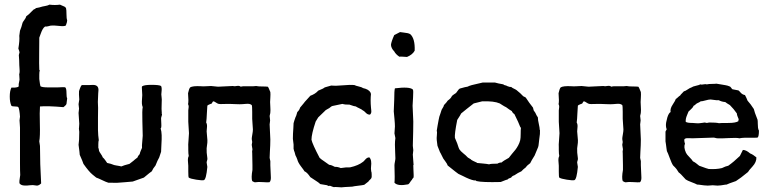

<svg xmlns="http://www.w3.org/2000/svg" viewBox="-20 -795 3318 826"><path d="M149 -763 163 -767Q167 -768 173.5 -769Q180 -770 184.5 -771.5Q189 -773 193 -775Q216 -772 238 -775Q241 -773 247 -771Q253 -769 257.5 -766.5Q262 -764 264 -760Q266 -753 266 -734Q266 -715 269 -708Q269 -704 268 -700Q267 -696 265.5 -692Q264 -688 263 -685Q256 -681 234 -683.5Q212 -686 201 -685Q197 -685 189 -682.5Q181 -680 174 -681Q168 -677 163.5 -669Q159 -661 155 -649.5Q151 -638 149 -633Q149 -613 148.5 -564.5Q148 -516 149 -495Q149 -494 150 -494L151 -492Q149 -486 149 -474V-455Q152 -430 154 -424Q161 -419 187 -419Q192 -419 200.5 -419Q209 -419 215.5 -419Q222 -419 228 -419Q257 -421 261 -419Q266 -414 266 -395.5Q266 -377 269 -372L266 -348Q265 -344 259.5 -339.5Q254 -335 253 -334Q183 -340 152 -337Q150 -314 151.5 -261Q153 -208 149 -187L152 -167Q152 -91 157 -6Q156 -5 153 -2.5Q150 0 148 1Q146 2 142.5 3Q139 4 135 3Q121 0 108.5 2Q96 4 83 3Q70 2 64 -6Q62 -13 67 -42Q66 -58 66 -94Q66 -130 66 -150V-246Q66 -252 65 -262Q64 -272 64 -277Q64 -280 65 -285.5Q66 -291 66 -293Q64 -324 59 -334Q56 -337 44 -337Q32 -337 29 -340Q22 -355 22 -379.5Q22 -404 29 -418Q46 -417 58 -421Q60 -422 60.5 -425Q61 -428 60.5 -430.5Q60 -433 61 -436Q64 -451 64 -452Q64 -455 63.5 -461.5Q63 -468 63 -471Q62 -473 63 -477Q64 -481 64 -482Q65 -487 64 -499Q63 -511 63 -515Q63 -520 62.5 -535.5Q62 -551 61 -558Q61 -560 64 -570Q63 -576 59 -586Q65 -622 63 -641Q66 -662 66 -663L72 -679L77 -697Q78 -700 85 -709.5Q92 -719 93 -725Q99 -729 104.5 -734Q110 -739 116.5 -746Q123 -753 127 -756Q129 -755 130 -755.5Q131 -756 132 -757.5Q133 -759 134 -760Q136 -761 141.5 -761.5Q147 -762 149 -763Z M332 -429H362Q366 -429 374.5 -429.5Q383 -430 388 -429Q393 -428 397 -425Q401 -422 402.5 -416.5Q404 -411 403.5 -406Q403 -401 402.5 -393Q402 -385 402 -381Q400 -357 402 -331Q402 -316 401.5 -287.5Q401 -259 401.5 -235.5Q402 -212 405 -192Q403 -187 403 -174.5Q403 -162 403 -159Q404 -158 404.5 -155.5Q405 -153 405.5 -150Q406 -147 406 -146Q408 -141 414 -132.5Q420 -124 422 -118Q427 -114 433 -105.5Q439 -97 441 -94Q457 -91 471 -85Q474 -84 481 -83Q488 -82 493 -81Q498 -80 502 -79Q513 -84 537 -90Q539 -91 555 -104Q557 -106 560 -108.5Q563 -111 566.5 -113.5Q570 -116 572 -118Q573 -124 581 -132Q582 -138 586 -147.5Q590 -157 591 -159Q590 -168 592 -185.5Q594 -203 594 -211Q594 -225 592.5 -273Q591 -321 594 -334Q591 -341 590.5 -349.5Q590 -358 591 -369.5Q592 -381 592 -386L591 -405Q589 -424 592 -424Q601 -430 632 -430Q665 -430 673 -425Q675 -421 675.5 -415Q676 -409 675 -401Q674 -393 674 -389Q674 -386 675 -378.5Q676 -371 676 -367Q676 -361 675.5 -349Q675 -337 675 -327Q675 -317 676 -309Q675 -307 676 -306Q677 -305 677 -304Q677 -300 675 -294.5Q673 -289 673 -285Q673 -282 674 -262.5Q675 -243 671 -243Q675 -230 675.5 -213.5Q676 -197 674.5 -174.5Q673 -152 673 -142Q671 -138 668 -127Q665 -116 662 -112Q659 -108 649 -83Q638 -70 633 -58Q630 -57 599 -31Q558 -16 551 -14Q539 -13 516 -11Q493 -9 482.5 -8.5Q472 -8 446 -9Q436 -12 419.5 -20Q403 -28 394 -31L378 -44Q363 -56 339 -90Q336 -100 323 -129Q323 -135 318 -172Q321 -189 321 -228Q321 -230 320 -236.5Q319 -243 320 -246Q320 -249 320.5 -254.5Q321 -260 321 -263Q321 -271 319.5 -286Q318 -301 318 -309Q318 -312 319 -318Q320 -324 320 -328Q320 -331 319 -337Q318 -343 318 -347Q318 -350 319.5 -357Q321 -364 321 -367Q319 -391 320 -403Q321 -406 323 -412Q325 -418 327 -422Q329 -426 332 -429Z M869 -96 872 -77Q867 -23 857 -20Q850 -18 824.5 -22Q799 -26 792 -31Q790 -34 790 -56.5Q790 -79 790 -82Q790 -86 789 -95.5Q788 -105 788.5 -111.5Q789 -118 792 -124Q790 -133 790 -150V-161Q789 -171 791 -192Q793 -213 793 -222Q793 -230 791.5 -246.5Q790 -263 790 -271Q790 -276 790 -286Q790 -296 790 -304Q790 -312 790 -320Q790 -323 791 -329Q792 -335 791.5 -339Q791 -343 789 -347Q792 -358 789 -394Q793 -413 798 -419Q809 -426 845 -424Q853 -423 867 -424Q881 -425 888 -425Q893 -425 903 -423.5Q913 -422 918 -422Q928 -422 949 -423.5Q970 -425 981 -425Q982 -425 985 -424.5Q988 -424 990 -424Q992 -424 997.5 -425Q1003 -426 1007.5 -425.5Q1012 -425 1016 -422Q1024 -425 1047.5 -424Q1071 -423 1082 -425Q1090 -423 1107 -423Q1124 -423 1132 -422Q1135 -420 1143 -399Q1144 -390 1143 -375Q1142 -360 1142 -356Q1142 -349 1143 -334.5Q1144 -320 1143 -312Q1143 -308 1141.5 -303Q1140 -298 1140 -296Q1140 -293 1141 -287Q1142 -281 1142 -277Q1142 -274 1141 -268Q1140 -262 1140 -260Q1140 -249 1141.5 -227.5Q1143 -206 1143 -195Q1143 -183 1142.5 -170Q1142 -157 1141 -141Q1140 -125 1140 -116Q1140 -113 1141.5 -108.5Q1143 -104 1143 -102Q1142 -97 1145 -39Q1147 -17 1139 -11Q1132 -10 1111 -11.5Q1090 -13 1080 -11Q1075 -10 1070.5 -13Q1066 -16 1065 -16Q1060 -30 1066 -64V-85Q1066 -93 1065.5 -111Q1065 -129 1065 -138Q1064 -141 1065 -146Q1066 -151 1066 -153Q1066 -156 1064.5 -162Q1063 -168 1063 -172Q1063 -174 1064 -178Q1065 -182 1065 -184Q1063 -194 1063 -197Q1063 -203 1065.5 -216.5Q1068 -230 1068 -238Q1068 -245 1066.5 -260.5Q1065 -276 1065 -284Q1065 -288 1065 -313.5Q1065 -339 1063 -343Q1058 -347 1052 -348Q1046 -349 1036.5 -348Q1027 -347 1024 -347Q1014 -346 994 -347Q974 -348 967 -348H959Q955 -348 940.5 -347.5Q926 -347 921 -348Q916 -349 909.5 -353.5Q903 -358 899 -359Q895 -359 893 -353.5Q891 -348 886 -348Q873 -343 872 -340Q871 -334 870 -307.5Q869 -281 867 -268Q870 -263 870.5 -257Q871 -251 870 -242.5Q869 -234 869 -230Q869 -223 871 -206.5Q873 -190 872 -181Q872 -177 870.5 -169Q869 -161 869 -157Q868 -141 872 -115Q873 -111 871 -105Q869 -99 869 -96Z M1243 -154V-173Q1240 -194 1240 -198Q1240 -209 1240.5 -220Q1241 -231 1242 -244Q1243 -257 1243 -265Q1244 -268 1246.5 -277Q1249 -286 1251 -290Q1254 -294 1259 -313Q1268 -321 1271 -332L1286 -350Q1290 -356 1300.5 -367Q1311 -378 1315 -383Q1337 -391 1349 -405Q1372 -414 1377 -419Q1386 -421 1405 -427Q1425 -425 1456 -428Q1487 -431 1505 -429Q1510 -426 1523.5 -423Q1537 -420 1542 -416Q1566 -411 1574 -397Q1574 -393 1576 -392Q1573 -364 1576 -332Q1576 -330 1577 -322.5Q1578 -315 1577 -310.5Q1576 -306 1572 -302Q1562 -301 1553.5 -310Q1545 -319 1541 -320Q1537 -324 1526 -329Q1515 -334 1511 -337Q1505 -337 1483 -345Q1467 -344 1453 -348L1410 -339Q1406 -338 1401 -333.5Q1396 -329 1393 -328Q1391 -327 1385 -323.5Q1379 -320 1377 -317Q1372 -313 1363 -303.5Q1354 -294 1349 -290Q1348 -288 1338 -272Q1320 -218 1320 -194Q1324 -175 1355 -116Q1361 -110 1375.5 -100.5Q1390 -91 1396 -86Q1407 -85 1421 -77Q1432 -78 1446 -72Q1470 -76 1486 -75Q1522 -83 1542 -99Q1545 -101 1549.5 -106.5Q1554 -112 1558.5 -115Q1563 -118 1569 -118Q1575 -112 1576.5 -101.5Q1578 -91 1576.5 -80.5Q1575 -70 1577 -58Q1579 -54 1579 -44.5Q1579 -35 1579 -33Q1578 -27 1572 -22Q1566 -17 1565 -14Q1549 -1 1547 0Q1539 2 1521 4Q1503 6 1495 8Q1453 10 1449 11Q1443 11 1433 10Q1423 9 1416 10Q1414 10 1409.5 8Q1405 6 1402 5Q1400 4 1397 4.5Q1394 5 1393 5Q1392 5 1390 4L1388 2L1358 -3Q1351 -10 1335.5 -19.5Q1320 -29 1315 -33Q1301 -54 1290 -58Q1288 -62 1275 -79Q1262 -96 1259 -109Q1258 -113 1255 -119Q1252 -125 1251 -127Q1250 -130 1248.5 -136.5Q1247 -143 1245 -146Q1245 -150 1243 -154Z M1764 -577Q1755 -560 1731 -550Q1728 -550 1715 -551Q1702 -552 1698 -551Q1682 -562 1676 -574Q1663 -587 1662 -602Q1663 -615 1676 -644Q1680 -646 1701 -657Q1706 -656 1716 -655Q1726 -654 1733 -652.5Q1740 -651 1745 -648Q1766 -629 1764 -577ZM1681 -201 1677 -221Q1677 -226 1678 -236Q1679 -246 1679 -251Q1679 -262 1677 -284Q1677 -289 1675.5 -300Q1674 -311 1674 -316Q1674 -325 1675 -341.5Q1676 -358 1676 -366Q1676 -406 1679 -415Q1742 -423 1756 -410Q1759 -407 1757 -375.5Q1755 -344 1755 -340Q1755 -329 1756.5 -306.5Q1758 -284 1758 -272Q1758 -236 1756 -168Q1756 -164 1757 -158Q1758 -152 1758 -149Q1758 -145 1757 -139Q1756 -133 1756 -130Q1756 -123 1757.5 -109Q1759 -95 1759 -89Q1760 -87 1759 -86Q1758 -85 1758 -84Q1758 -82 1758.5 -68Q1759 -54 1759.5 -45Q1760 -36 1759 -31Q1752 -24 1752 -21Q1749 -19 1744.5 -11.5Q1740 -4 1736 -2Q1691 7 1677 -9Q1679 -24 1677 -84Q1677 -89 1679 -99Q1681 -109 1681 -114Q1681 -123 1680 -140.5Q1679 -158 1679 -173Q1679 -188 1681 -201Z M2057 -440H2109Q2122 -436 2146 -432Q2147 -429 2153.5 -428Q2160 -427 2161 -425Q2163 -425 2168.5 -422.5Q2174 -420 2179 -421Q2181 -418 2198 -410Q2202 -408 2208.5 -402Q2215 -396 2218 -394Q2220 -392 2224 -388Q2228 -384 2231 -381Q2232 -380 2236 -378.5Q2240 -377 2242 -375Q2244 -371 2249.5 -364Q2255 -357 2257 -353Q2260 -350 2265 -342.5Q2270 -335 2273 -332L2276 -320Q2277 -318 2279.5 -315Q2282 -312 2283 -310Q2288 -298 2294 -290Q2294 -279 2298 -262Q2302 -245 2302 -236Q2303 -237 2303 -235Q2304 -221 2300 -197Q2299 -192 2298 -179.5Q2297 -167 2295 -162L2280 -126Q2266 -104 2261 -93Q2248 -84 2242 -75Q2230 -66 2223 -58Q2209 -52 2193 -41Q2183 -38 2179 -31Q2166 -27 2164 -23Q2161 -23 2134 -12Q2054 -10 2030 -16L2026 -19H2019Q2002 -22 1971 -38Q1957 -44 1952 -47Q1947 -50 1906 -83Q1904 -90 1896 -100.5Q1888 -111 1887 -113L1876 -135Q1876 -136 1875 -137Q1874 -138 1873 -140L1862 -168L1859 -192Q1858 -200 1859.5 -214Q1861 -228 1859 -233Q1860 -238 1862.5 -254.5Q1865 -271 1867 -279Q1868 -286 1870 -293Q1872 -300 1875 -307.5Q1878 -315 1879 -320Q1880 -324 1884.5 -330.5Q1889 -337 1890 -343Q1902 -355 1906 -362Q1920 -372 1923 -380Q1925 -384 1933 -389Q1941 -394 1942 -395Q1944 -397 1949 -404.5Q1954 -412 1958 -414Q1986 -422 1991 -422Q1999 -426 2010 -429Q2021 -432 2035.5 -435Q2050 -438 2057 -440ZM2054 -359 2018 -350Q2007 -342 1988 -326.5Q1969 -311 1964 -307Q1962 -302 1947 -279Q1935 -218 1937 -202Q1941 -194 1947 -178Q1954 -156 1956 -153Q1961 -145 1973.5 -135Q1986 -125 1989 -121Q1992 -117 1999 -113.5Q2006 -110 2008 -107Q2012 -104 2030 -96Q2032 -96 2032 -94Q2041 -93 2058 -91.5Q2075 -90 2084 -88Q2091 -91 2120 -91Q2128 -96 2138 -96Q2145 -103 2169 -116Q2173 -122 2182.5 -133Q2192 -144 2197.5 -151Q2203 -158 2209 -169Q2215 -180 2218 -192Q2220 -201 2220 -219Q2220 -237 2221 -244Q2221 -246 2220 -246L2219 -248Q2219 -249 2218 -249Q2212 -266 2193 -304Q2185 -309 2182 -317Q2173 -322 2157 -334Q2152 -336 2142.5 -342Q2133 -348 2130 -350Q2105 -361 2054 -359Z M2463 -96 2466 -77Q2461 -23 2451 -20Q2444 -18 2418.5 -22Q2393 -26 2386 -31Q2384 -34 2384 -56.5Q2384 -79 2384 -82Q2384 -86 2383 -95.5Q2382 -105 2382.5 -111.5Q2383 -118 2386 -124Q2384 -133 2384 -150V-161Q2383 -171 2385 -192Q2387 -213 2387 -222Q2387 -230 2385.5 -246.5Q2384 -263 2384 -271Q2384 -276 2384 -286Q2384 -296 2384 -304Q2384 -312 2384 -320Q2384 -323 2385 -329Q2386 -335 2385.5 -339Q2385 -343 2383 -347Q2386 -358 2383 -394Q2387 -413 2392 -419Q2403 -426 2439 -424Q2447 -423 2461 -424Q2475 -425 2482 -425Q2487 -425 2497 -423.5Q2507 -422 2512 -422Q2522 -422 2543 -423.5Q2564 -425 2575 -425Q2576 -425 2579 -424.5Q2582 -424 2584 -424Q2586 -424 2591.5 -425Q2597 -426 2601.5 -425.5Q2606 -425 2610 -422Q2618 -425 2641.5 -424Q2665 -423 2676 -425Q2684 -423 2701 -423Q2718 -423 2726 -422Q2729 -420 2737 -399Q2738 -390 2737 -375Q2736 -360 2736 -356Q2736 -349 2737 -334.5Q2738 -320 2737 -312Q2737 -308 2735.5 -303Q2734 -298 2734 -296Q2734 -293 2735 -287Q2736 -281 2736 -277Q2736 -274 2735 -268Q2734 -262 2734 -260Q2734 -249 2735.5 -227.5Q2737 -206 2737 -195Q2737 -183 2736.5 -170Q2736 -157 2735 -141Q2734 -125 2734 -116Q2734 -113 2735.5 -108.5Q2737 -104 2737 -102Q2736 -97 2739 -39Q2741 -17 2733 -11Q2726 -10 2705 -11.5Q2684 -13 2674 -11Q2669 -10 2664.5 -13Q2660 -16 2659 -16Q2654 -30 2660 -64V-85Q2660 -93 2659.5 -111Q2659 -129 2659 -138Q2658 -141 2659 -146Q2660 -151 2660 -153Q2660 -156 2658.5 -162Q2657 -168 2657 -172Q2657 -174 2658 -178Q2659 -182 2659 -184Q2657 -194 2657 -197Q2657 -203 2659.5 -216.5Q2662 -230 2662 -238Q2662 -245 2660.5 -260.5Q2659 -276 2659 -284Q2659 -288 2659 -313.5Q2659 -339 2657 -343Q2652 -347 2646 -348Q2640 -349 2630.5 -348Q2621 -347 2618 -347Q2608 -346 2588 -347Q2568 -348 2561 -348H2553Q2549 -348 2534.5 -347.5Q2520 -347 2515 -348Q2510 -349 2503.5 -353.5Q2497 -358 2493 -359Q2489 -359 2487 -353.5Q2485 -348 2480 -348Q2467 -343 2466 -340Q2465 -334 2464 -307.5Q2463 -281 2461 -268Q2464 -263 2464.5 -257Q2465 -251 2464 -242.5Q2463 -234 2463 -230Q2463 -223 2465 -206.5Q2467 -190 2466 -181Q2466 -177 2464.5 -169Q2463 -161 2463 -157Q2462 -141 2466 -115Q2467 -111 2465 -105Q2463 -99 2463 -96Z M2846 -269 2851 -290Q2857 -309 2865 -313Q2862 -327 2874 -345Q2886 -363 2887 -369Q2891 -371 2896.5 -376.5Q2902 -382 2906 -384Q2908 -388 2914 -393.5Q2920 -399 2922 -402Q2928 -403 2938 -410Q2948 -417 2955 -419Q2960 -423 2974 -426Q2988 -429 2993 -432Q2998 -430 3006.5 -432Q3015 -434 3021 -432Q3029 -434 3042 -434Q3055 -434 3062 -435Q3069 -434 3080.5 -432Q3092 -430 3101 -428.5Q3110 -427 3117 -424Q3122 -423 3125.5 -417.5Q3129 -412 3131 -411Q3134 -410 3157 -406Q3160 -404 3164.5 -398.5Q3169 -393 3174 -390Q3179 -387 3185 -386Q3187 -382 3191 -374Q3195 -366 3196 -362Q3209 -348 3223 -326Q3225 -315 3239 -280Q3240 -275 3240 -264.5Q3240 -254 3241 -246Q3242 -238 3245 -233Q3245 -207 3239 -203Q3225 -202 3212.5 -202.5Q3200 -203 3185 -202.5Q3170 -202 3161 -200Q3150 -203 3115 -201Q3080 -199 3067 -200Q3063 -200 3058 -201.5Q3053 -203 3049 -203Q3034 -202 3003.5 -201.5Q2973 -201 2958 -200Q2954 -200 2947 -200.5Q2940 -201 2934.5 -200.5Q2929 -200 2925 -197Q2922 -192 2927 -176Q2920 -163 2931 -138Q2934 -131 2945.5 -119.5Q2957 -108 2961 -101Q2972 -96 2988 -82Q3026 -68 3029 -68Q3062 -66 3086 -72Q3102 -80 3113 -82Q3136 -98 3163 -124L3176 -150Q3190 -150 3207 -135Q3220 -130 3234 -118Q3235 -98 3217.5 -79Q3200 -60 3198 -55Q3164 -27 3146 -16Q3111 -4 3106 -1Q3101 -1 3090.5 1Q3080 3 3073 3Q3069 4 3059.5 3Q3050 2 3046 2Q3042 2 3032.5 3Q3023 4 3018 3Q3011 3 2998 1Q2985 -1 2979 -1Q2972 -5 2954.5 -11.5Q2937 -18 2930 -23Q2906 -50 2900 -53Q2889 -71 2884 -75L2876 -83Q2870 -91 2861.5 -114.5Q2853 -138 2849 -145Q2848 -150 2847 -158.5Q2846 -167 2845 -174Q2844 -181 2843 -187V-224Q2842 -229 2845 -233Q2848 -237 2848 -239Q2843 -252 2846 -269ZM3158 -282Q3157 -285 3153.5 -293Q3150 -301 3150 -307Q3137 -326 3120 -343Q3106 -351 3100 -356Q3085 -357 3072 -364Q3065 -363 3053 -365Q3041 -367 3037 -367Q3029 -367 3015 -363Q3001 -359 2994 -359Q2991 -356 2984 -353Q2977 -350 2975 -348Q2968 -341 2964 -340Q2962 -335 2958.5 -331Q2955 -327 2950 -322.5Q2945 -318 2942 -315Q2942 -314 2935.5 -299Q2929 -284 2930 -271Q2936 -266 2960 -266Q2963 -266 2973.5 -265Q2984 -264 2990 -265Q2994 -265 3002 -266.5Q3010 -268 3012 -268Q3013 -268 3016 -267Q3019 -266 3021 -266Q3023 -266 3026 -267Q3029 -268 3031 -268Q3061 -268 3073 -265Q3076 -266 3113 -266Q3146 -266 3157 -274Q3156 -277 3157 -278.5Q3158 -280 3158 -282Z"/></svg>

Font: FuturaRenner
Style: Regular
Weight: 400
Designer: BSozoo
Foundry: BSozoo
Version: Version 1.001;PS 001.001;hotconv 1.0.70;makeotf.lib2.5.58329